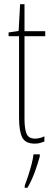

<svg xmlns="http://www.w3.org/2000/svg" viewBox="-20 -676 249 917"><path d="M147 -14Q160 -14 172.5 -17.5Q185 -21 192 -25V0Q182 4 171 7Q160 10 146 10Q100 10 85.5 -21Q71 -52 71 -112V-503H21V-521L69 -528L76 -656H97V-527H196V-503H97V-108Q97 -60 107 -37Q117 -14 147 -14ZM170 71Q161 105 146 146Q131 187 111 221H98V211Q105 193 114 165.5Q123 138 130.5 109.5Q138 81 140 61H170Z"/></svg>

Font: Noto Sans ExtraCondensed Thin
Style: Regular
Weight: 100
Width: 2
Designer: Monotype Design Team
Foundry: Monotype Imaging Inc.
Version: Version 2.013; ttfautohint (v1.8.4.7-5d5b)